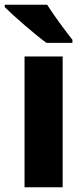

<svg xmlns="http://www.w3.org/2000/svg" viewBox="-37 -786 349 806"><path d="M161 -766H-17V-756C19 -720 112 -639 158 -606H267V-619C239 -654 188 -723 161 -766ZM226 0V-549H66V0Z"/></svg>

Font: Noto Sans Myanmar SemiCondensed ExtraBold
Style: Regular
Weight: 800
Width: 4
Designer: Monotype Design Team
Foundry: Monotype Imaging Inc.
Version: Version 2.107